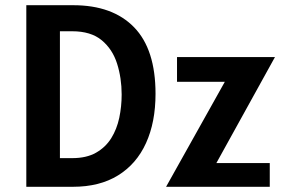

<svg xmlns="http://www.w3.org/2000/svg" viewBox="-20 -717 1088 737"><path d="M81 0V-697H261Q412.5 -697 494.8 -612.2Q577 -527.5 577 -357Q577 -248 540.5 -167.8Q504 -87.5 433.2 -43.8Q362.5 0 260 0ZM257 -597H210V-110H257Q312 -110 348.5 -130.8Q385 -151.5 406.8 -186.2Q428.5 -221 437.8 -264.8Q447 -308.5 447 -354Q447 -417 429.5 -472.5Q412 -528 370.5 -562.5Q329 -597 257 -597ZM617.5 0 843 -403H659.5V-498H1035.5L810.5 -91H1015.5V0Z"/></svg>

Font: Alatsi
Style: Regular
Weight: 400
Designer: Spyros Zevelakis, Eben Sorkin
Foundry: www.sorkintype.com
Version: Version 1.008; ttfautohint (v1.8.4.7-5d5b)